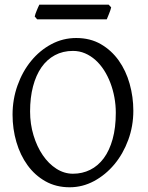

<svg xmlns="http://www.w3.org/2000/svg" viewBox="-20 -794 640 829"><path d="M480 -307.1Q480 -340.8 473.9 -373.8Q467.8 -406.7 456.5 -436.3Q445.3 -465.8 429 -491.2Q412.6 -516.6 392.1 -534.9Q371.6 -553.2 347.2 -563.7Q322.8 -574.2 294.9 -574.2Q251.5 -574.2 217 -555.7Q182.6 -537.1 158.9 -503.2Q135.3 -469.2 122.6 -420.9Q109.9 -372.6 109.9 -313Q109.9 -258.3 124.8 -209.5Q139.6 -160.6 164.8 -123.8Q189.9 -86.9 223.6 -65.4Q257.3 -43.9 294.9 -43.9Q335.4 -43.9 369.4 -60.8Q403.3 -77.6 428 -110.8Q452.6 -144 466.3 -193.4Q480 -242.7 480 -307.1ZM555.7 -315.9Q555.7 -249.5 533.7 -189.7Q511.7 -129.9 473.9 -84.5Q436 -39.1 386.2 -12.2Q336.4 14.6 280.8 14.6Q222.2 14.6 176.3 -11.2Q130.4 -37.1 98.9 -80.6Q67.4 -124 50.8 -180.7Q34.2 -237.3 34.2 -298.8Q34.2 -365.2 55.7 -425.3Q77.1 -485.4 114.3 -530.8Q151.4 -576.2 201.4 -603Q251.5 -629.9 309.1 -629.9Q369.6 -629.9 415.5 -603.3Q461.4 -576.7 492.7 -532.7Q523.9 -488.8 539.8 -432.1Q555.7 -375.5 555.7 -315.9ZM460 -762.2Q459 -756.8 456.5 -749.8Q454.1 -742.7 451.2 -735.6Q448.2 -728.5 445.6 -721.7Q442.9 -714.8 440.9 -710.4H140.6L129.9 -722.7Q130.9 -728 133.3 -734.9Q135.7 -741.7 138.7 -748.8Q141.6 -755.9 144.5 -762.5Q147.5 -769 149.9 -773.9H449.2Z"/></svg>

Font: Akkhara
Style: Regular
Weight: 400
Designer: J. Victor Gaultney
Version: Version 1.00 June 13, 2006, initial release